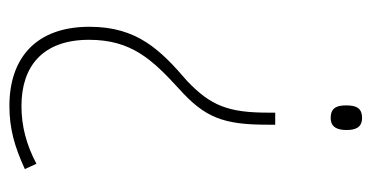

<svg xmlns="http://www.w3.org/2000/svg" viewBox="-206 -370 771 398"><g transform="rotate(90 179.0 -170.5)"><path d="M249 -504C249 -522 244 -536 224 -536C202 -536 198 -522 198 -503C198 -485 202 -471 224 -471C244 -471 249 -486 249 -504ZM238 -340V-356H213V-341C213 -258 198 -222 148 -174C83 -118 35 -70 35 29C35 141 101 195 199 195C247 195 284 184 330 163L319 139C279 160 241 170 199 170C117 170 62 126 62 30C62 -58 103 -101 164 -157C223 -210 238 -248 238 -340Z"/></g></svg>

Font: Noto Sans Georgian SemiCondensed Thin
Style: Regular
Weight: 100
Width: 4
Designer: Monotype Design Team, Akaki Razmadze
Foundry: Google LLC
Version: Version 2.005